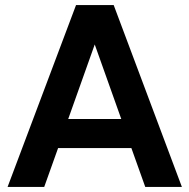

<svg xmlns="http://www.w3.org/2000/svg" viewBox="-20 -740 750 760"><path d="M250 -269 355 -564 460 -269ZM500 -154 555 0H700L430 -720H281L10 0H155L210 -154Z"/></svg>

Font: Perun
Style: Bold
Weight: 700
Foundry: Copyright (c) Stefan Peev, Context Ltd, 2016
Version: Version 1.089